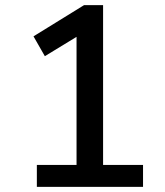

<svg xmlns="http://www.w3.org/2000/svg" viewBox="-20 -725 640 745"><path d="M380 -85H535V0H123V-85H277V-582L154 -507L110 -584L306 -705H380Z"/></svg>

Font: wassup Sans
Style: Medium
Weight: 600
Version: Version 2.001